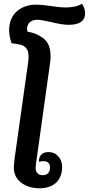

<svg xmlns="http://www.w3.org/2000/svg" viewBox="-20 -1003 476 1029"><path d="M54 -105Q54 -117 59 -159L131 -670Q133 -681 133 -700Q133 -729 121.5 -743.5Q110 -758 92 -763Q74 -768 42 -771Q29 -810 29 -839Q29 -906 70 -942Q111 -978 174 -978Q204 -978 258 -970Q302 -963 329 -963Q389 -963 419 -983Q436 -959 436 -932Q436 -870 348 -870Q328 -870 302.5 -874.5Q277 -879 253 -885Q199 -897 180 -897Q154 -897 139.5 -883.5Q125 -870 125 -848Q125 -841 128 -833Q173 -827 212 -798Q251 -769 251 -702Q251 -681 249 -670L177 -155Q171 -117 171 -103Q171 -85 181 -74.5Q191 -64 209 -64Q228 -64 238 -75Q248 -86 248 -106Q248 -122 239.5 -130.5Q231 -139 215 -139Q198 -139 189 -136V-144Q190 -164 203 -176Q216 -188 240 -188Q272 -188 292.5 -165Q313 -142 313 -109Q313 -56 281.5 -25Q250 6 191 6Q133 6 93.5 -24Q54 -54 54 -105Z"/></svg>

Font: Krub SemiBold
Style: Italic
Weight: 600
Italic angle: -8°
Designer: Ekaluck Peanpanawate
Foundry: Cadson Demak Co.,Ltd.
Version: Version 1.000; ttfautohint (v1.6)